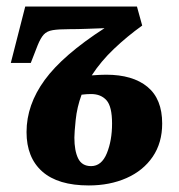

<svg xmlns="http://www.w3.org/2000/svg" viewBox="-20 -556 545 586"><path d="M251 10Q157 10 109 -32.5Q61 -75 61 -153Q61 -236 116.5 -312Q172 -388 299 -470Q270 -469 243.5 -468Q217 -467 193 -467Q159 -467 141 -464Q123 -461 113.5 -450.5Q104 -440 95 -418L74 -364H13L57 -536H398L414 -478Q368 -445 328 -407Q288 -369 260 -326Q274 -327 285 -327.5Q296 -328 304 -328Q385 -328 430 -291Q475 -254 475 -179Q475 -120 446 -77.5Q417 -35 366 -12.5Q315 10 251 10ZM258 -49Q290 -49 306 -88Q322 -127 322 -179Q322 -231 305 -250Q288 -269 258 -269Q244 -269 229 -267Q215 -229 211 -190Q207 -151 207 -136Q207 -96 218.5 -72.5Q230 -49 258 -49Z"/></svg>

Font: Noto Serif ExtraCondensed ExtraBold
Style: Italic
Weight: 800
Width: 2
Italic angle: -12°
Designer: Monotype Design Team
Foundry: Monotype Imaging Inc.
Version: Version 2.013